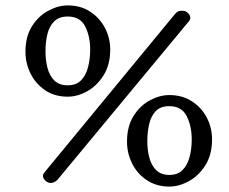

<svg xmlns="http://www.w3.org/2000/svg" viewBox="-20 -669 846 709"><path d="M230 -312Q182 -312 147 -335.5Q112 -359 93 -397Q74 -435 74 -478Q74 -534 98 -572Q122 -610 158.5 -629.5Q195 -649 230 -649Q278 -649 313 -626Q348 -603 367.5 -566Q387 -529 387 -486Q387 -430 362.5 -391Q338 -352 302 -332Q266 -312 230 -312ZM158 5Q147 0 141 -10.5Q135 -21 143 -31L626 -617Q635 -628 645 -629Q655 -630 663 -628Q675 -623 680.5 -612.5Q686 -602 678 -591L193 -6Q177 11 158 5ZM230 -354Q261 -354 279 -372Q297 -390 305 -420.5Q313 -451 313 -486Q313 -535 294.5 -571.5Q276 -608 230 -608Q198 -608 180 -590Q162 -572 155 -543Q148 -514 148 -479Q148 -446 155.5 -417.5Q163 -389 181 -371.5Q199 -354 230 -354ZM605 20Q558 20 522.5 -3.5Q487 -27 468 -65Q449 -103 449 -146Q449 -202 473 -240.5Q497 -279 533.5 -298.5Q570 -318 605 -318Q653 -318 688.5 -295Q724 -272 743.5 -235Q763 -198 763 -154Q763 -98 738.5 -59Q714 -20 677.5 0Q641 20 605 20ZM605 -23Q636 -23 654 -41Q672 -59 680 -89Q688 -119 688 -154Q688 -203 669.5 -240Q651 -277 605 -277Q573 -277 555.5 -259Q538 -241 531 -211.5Q524 -182 524 -147Q524 -115 531.5 -86.5Q539 -58 557 -40.5Q575 -23 605 -23Z"/></svg>

Font: Alice
Style: Regular
Weight: 400
Designer: Ksenia Yerulevich
Foundry: Cyreal (http://www.cyreal.org/)
Version: Version 2.003; ttfautohint (v1.8.3)